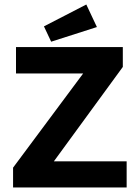

<svg xmlns="http://www.w3.org/2000/svg" viewBox="-20 -832 603 852"><path d="M207 -647 410 -712 363 -812 175 -715ZM38 0H542V-116H219L525 -535V-623H51V-506H349L38 -88Z"/></svg>

Font: Inconsolata SemiExpanded Black
Style: Regular
Weight: 900
Width: 6
Monospace: yes
Designer: Raph Levien, Cyreal, Brenton Simpson
Foundry: Raph Levien, Cyreal, Google
Version: Version 3.100